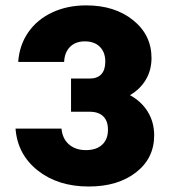

<svg xmlns="http://www.w3.org/2000/svg" viewBox="-20 -678 624 706"><path d="M241.2 -267.1V-389.2H310.1Q337.9 -389.2 352.5 -405Q367.2 -420.9 367.2 -451.2Q367.2 -485.8 347.2 -505.9Q327.1 -525.9 292 -525.9Q257.8 -525.9 237.5 -505.6Q217.3 -485.4 215.8 -450.2H46.9Q51.3 -512.2 84 -559.3Q116.7 -606.4 172.1 -632.3Q227.5 -658.2 296.9 -658.2Q401.9 -658.2 469.5 -603.8Q537.1 -549.3 537.1 -464.8Q537.1 -420.4 516.4 -385.3Q495.6 -350.1 458 -328.1Q500.5 -304.7 523.7 -266.6Q546.9 -228.5 546.9 -180.2Q546.9 -96.2 480.2 -44.2Q413.6 7.8 306.2 7.8Q193.4 7.8 118.9 -51Q44.4 -109.9 37.1 -205.1H206.1Q209.5 -168 233.6 -147Q257.8 -126 295.9 -126Q334 -126 355.5 -145.8Q377 -165.5 377 -201.2Q377 -233.4 359.6 -250.2Q342.3 -267.1 310.1 -267.1Z"/></svg>

Font: Overused Grotesk ExtraBold
Style: Regular
Weight: 800
Version: Version 0.002